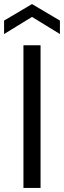

<svg xmlns="http://www.w3.org/2000/svg" viewBox="-40 -922 314 942"><path d="M75 0V-700H159V0ZM-20 -755V-821L117 -902L254 -821V-755L117 -839Z"/></svg>

Font: DM Sans
Style: Regular
Weight: 400
Designer: Colophon Foundry, Jonny Pinhorn
Foundry: Colophon Foundry
Version: Version 4.004; ttfautohint (v1.8.4.7-5d5b)